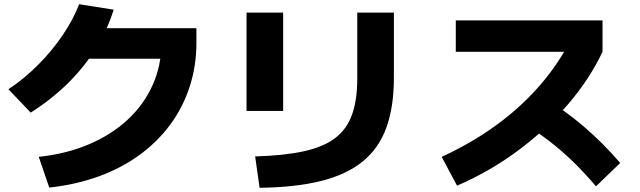

<svg xmlns="http://www.w3.org/2000/svg" viewBox="-20 -837 3040 912"><path d="M164 -92Q296 -106 403.5 -152Q511 -198 587.5 -269.5Q664 -341 705.5 -434Q747 -527 747 -635L815 -558H338V-703H913V-635Q913 -524 881 -425.5Q849 -327 789 -245.5Q729 -164 643.5 -101.5Q558 -39 450 0.5Q342 40 214 54ZM20 -413Q94 -462 159.5 -527.5Q225 -593 276 -667.5Q327 -742 356 -817L520 -791Q489 -692 434 -604.5Q379 -517 302.5 -441.5Q226 -366 126 -302Z M1192 -94Q1330 -98 1423.5 -118.5Q1517 -139 1572.5 -181.5Q1628 -224 1652.5 -293.5Q1677 -363 1677 -464V-777H1851V-468Q1851 -330 1815.5 -231.5Q1780 -133 1703.5 -70.5Q1627 -8 1505.5 22.5Q1384 53 1213 55ZM1151 -310V-777H1325V-310Z M2078 -92Q2217 -156 2331 -238Q2445 -320 2533 -418.5Q2621 -517 2681 -629L2730 -591H2145V-740H2842V-591Q2779 -458 2675 -338Q2571 -218 2437.5 -119.5Q2304 -21 2151 45ZM2811 48Q2755 -18 2699.5 -71.5Q2644 -125 2585 -170Q2526 -215 2459 -255L2566 -370Q2663 -313 2752.5 -236.5Q2842 -160 2926 -63Z"/></svg>

Font: M PLUS 2 ExtraBold
Style: Regular
Weight: 800
Version: Version 1.001